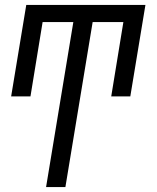

<svg xmlns="http://www.w3.org/2000/svg" viewBox="-20 -540 634 775"><path d="M166 215 276 -451H152L103 -151H25L86 -520H567L506 -151H429L478 -451H354L244 215Z"/></svg>

Font: Iosevka QP
Style: Italic
Weight: 400
Italic angle: -9°
Designer: Belleve Invis
Foundry: Belleve Invis
Version: Version 20.0.0; ttfautohint (v1.8.4)